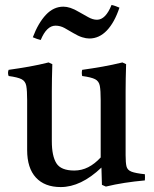

<svg xmlns="http://www.w3.org/2000/svg" viewBox="-20 -746 623 778"><path d="M226 12Q161 12 125.5 -26.5Q90 -65 90 -138V-340Q90 -379 86.5 -398Q83 -417 67.5 -425Q52 -433 15 -438Q10 -451 15 -463Q58 -469 97.5 -476Q137 -483 177 -493L192 -486Q191 -455 190.5 -427.5Q190 -400 190 -376V-174Q190 -114 208.5 -84.5Q227 -55 281 -55Q311 -55 337.5 -68.5Q364 -82 388 -108V-340Q388 -379 384.5 -398Q381 -417 365.5 -425Q350 -433 313 -438Q310 -451 313 -463Q356 -469 395.5 -476Q435 -483 476 -493L491 -486Q490 -455 489.5 -427.5Q489 -400 489 -376V-117Q489 -87 492.5 -72Q496 -57 512.5 -50.5Q529 -44 567 -40Q568 -28 567 -15Q524 -11 485 -5Q446 1 409 10L393 3L391 -67Q308 12 226 12ZM432 -726Q441 -724 449 -721Q457 -718 464 -715Q444 -655 413 -622.5Q382 -590 342 -590Q329 -590 313 -595Q297 -600 277 -612Q259 -623 241.5 -632.5Q224 -642 205 -642Q169 -642 145 -584Q131 -587 113 -595Q135 -653 166 -686Q197 -719 237 -719Q250 -719 265.5 -714Q281 -709 301 -697Q319 -687 337.5 -676.5Q356 -666 373 -666Q408 -666 432 -726Z"/></svg>

Font: Tiro Devanagari Hindi
Style: Regular
Weight: 400
Designer: Devanagari: John Hudson & Fiona Ross. Latin: John Hudson.
Foundry: Tiro Typeworks Ltd.
Version: Version 1.52